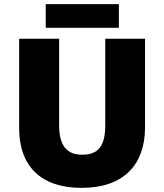

<svg xmlns="http://www.w3.org/2000/svg" viewBox="-20 -902 797 932"><path d="M557 -882H202V-767H557ZM684 -284V-714H491V-296C491 -194 458 -151 379 -151C305 -151 267 -194 267 -295V-714H73V-280C73 -95 179 10 376 10C582 10 684 -104 684 -284Z"/></svg>

Font: Noto Sans Sinhala Black
Style: Regular
Weight: 900
Designer: Jelle Bosma - Monotype Design Team
Foundry: Monotype Imaging Inc.
Version: Version 2.006